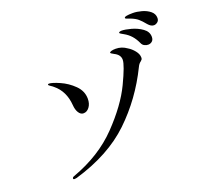

<svg xmlns="http://www.w3.org/2000/svg" viewBox="-138 -1018 1277 1178"><g transform="rotate(-20 500.0 -429.5)"><path d="M900 -753Q878 -780 861.5 -794Q845 -808 817 -819Q808 -823 800.5 -825Q793 -827 788.5 -829.5Q784 -832 784 -835Q784 -847 840 -847Q866 -847 897 -838.5Q928 -830 950 -812Q972 -794 972 -767Q972 -750 960.5 -741Q949 -732 937 -732Q918 -732 900 -753ZM821 -658Q808 -687 789.5 -708Q771 -729 744 -744Q739 -747 732.5 -750.5Q726 -754 723 -756.5Q720 -759 720 -762Q720 -765 726 -767Q732 -769 738 -769Q761 -769 799.5 -758.5Q838 -748 869 -726Q900 -704 900 -670Q900 -651 889 -641.5Q878 -632 863 -632Q851 -632 839 -638Q827 -644 821 -658ZM148 -18Q148 -26 160 -30Q342 -96 459 -217.5Q576 -339 630 -452Q684 -565 684 -599Q684 -632 647 -650Q626 -661 626 -665Q626 -670 637 -673.5Q648 -677 666 -677Q705 -677 738 -653Q760 -640 778 -617.5Q796 -595 796 -573Q796 -565 793.5 -561Q791 -557 785 -552Q779 -548 773 -541Q767 -534 762 -523Q675 -345 537 -213Q399 -81 171 -14Q162 -12 157 -12Q148 -12 148 -18ZM301 -442Q294 -535 231 -586Q226 -591 213.5 -599Q201 -607 201 -611Q201 -616 208 -616Q228 -616 276 -595Q324 -574 362.5 -536Q401 -498 401 -447Q401 -415 385 -393.5Q369 -372 346 -372Q328 -372 315.5 -391.5Q303 -411 301 -442Z"/></g></svg>

Font: Shippori Mincho Medium
Style: Regular
Weight: 500
Designer: FONTDASU
Foundry: FONTDASU / Google Inc. / but / Adobe
Version: Version 3.110; ttfautohint (v1.8.3)